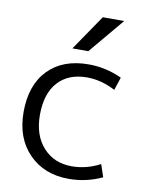

<svg xmlns="http://www.w3.org/2000/svg" viewBox="-86 -820 694 892"><g transform="rotate(10 261.0 -373.5)"><path d="M287 -590H212L326 -757H427ZM437 -84 457 -25Q382 10 300 10Q184 10 112 -63.5Q40 -137 40 -260Q40 -387 109 -458.5Q178 -530 300 -530Q382 -530 457 -495L437 -434Q370 -469 303 -469Q215 -469 166 -414.5Q117 -360 117 -260Q117 -164 168.5 -107Q220 -50 303 -50Q373 -50 437 -84Z"/></g></svg>

Font: Mplus 1p
Style: Regular
Weight: 400
Version: Version 1.061